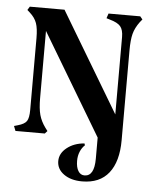

<svg xmlns="http://www.w3.org/2000/svg" viewBox="-48 -509 587 717"><g transform="rotate(5 245.0 -150.5)"><path d="M103 -382V-131Q103 -91 109.5 -67.5Q116 -44 132 -22L141 -10L132 0H22L15 -18L29 -22Q54 -29 62 -41Q70 -53 70 -83V-352Q70 -388 63 -408Q56 -428 37 -445L27 -454L35 -467H165L388 -94V-384Q388 -411 377 -424Q366 -437 337 -445L324 -449L330 -467H449L458 -456L449 -445Q432 -422 426 -399Q420 -376 420 -336V0Q420 80 386 123Q352 166 286 166Q244 166 217.5 147Q191 128 191 98Q191 69 217.5 48Q244 27 283 24L285 31Q274 41 267.5 56.5Q261 72 261 91Q261 115 269.5 129Q278 143 293 143Q330 143 330 77V-2Z"/></g></svg>

Font: Katibeh
Style: Regular
Weight: 400
Designer: Arabic design by Kourosh Beigpour, Latin design by Eduardo Tunni, engineering by Lasse Fister
Version: Version 1.000